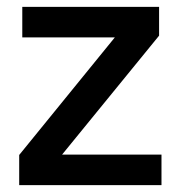

<svg xmlns="http://www.w3.org/2000/svg" viewBox="-20 -540 527 560"><path d="M451 0V-89H161L444 -436V-520H45V-431H315L36 -88V0Z"/></svg>

Font: IBM Plex Thai Looped Medium
Style: Regular
Weight: 500
Designer: Mike Abbink, Paul van der Laan, Pieter van Rosmalen, Ben Mitchell, Mark Frömberg
Foundry: Bold Monday
Version: Version 1.0